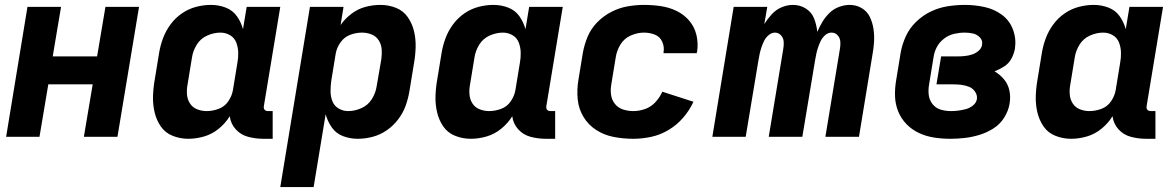

<svg xmlns="http://www.w3.org/2000/svg" viewBox="-20 -558 4792 783"><path d="M5 0H141L177 -214H358L322 0H459L547 -530H410L376 -328H195L229 -530H92Z M748 8Q780 8 812.5 -1.5Q845 -11 872 -33Q899 -55 917 -84Q921 -53 941.5 -30.5Q962 -8 992 0Q1022 8 1054 8H1092V-105H1072Q1067 -105 1062.5 -107.5Q1058 -110 1056.5 -115Q1055 -120 1056 -125L1123 -530H986L971 -439Q963 -468 946 -492Q929 -516 900.5 -527Q872 -538 840 -538Q810 -538 779.5 -530Q749 -522 722 -503.5Q695 -485 675.5 -458.5Q656 -432 645 -402.5Q634 -373 629 -343L611 -233Q605 -199 604 -165.5Q603 -132 610.5 -100Q618 -68 636 -42Q654 -16 684.5 -4Q715 8 748 8ZM823 -105Q802 -105 783.5 -112.5Q765 -120 754.5 -136.5Q744 -153 742.5 -173.5Q741 -194 745 -214L763 -324Q767 -351 782.5 -376Q798 -401 825 -413Q852 -425 879 -425Q900 -425 918 -414.5Q936 -404 943.5 -384.5Q951 -365 951.5 -343.5Q952 -322 948 -301L930 -191Q926 -167 911 -145Q896 -123 871.5 -114Q847 -105 823 -105Z M1123 205H1259L1308 -92Q1316 -63 1333 -38.5Q1350 -14 1378.5 -3Q1407 8 1439 8Q1469 8 1499.5 0Q1530 -8 1557 -26.5Q1584 -45 1604 -71.5Q1624 -98 1634.5 -127.5Q1645 -157 1650 -188L1668 -298Q1674 -331 1675 -365Q1676 -399 1668.5 -430.5Q1661 -462 1643 -488Q1625 -514 1595 -526Q1565 -538 1531 -538Q1501 -538 1470.5 -530Q1440 -522 1413.5 -502Q1387 -482 1369 -456L1381 -530H1244ZM1400 -105Q1379 -105 1361 -115.5Q1343 -126 1335.5 -145.5Q1328 -165 1328 -186.5Q1328 -208 1331 -229L1349 -339Q1353 -363 1368.5 -385Q1384 -407 1408 -416Q1432 -425 1456 -425Q1477 -425 1495.5 -417.5Q1514 -410 1524.5 -393.5Q1535 -377 1536.5 -357Q1538 -337 1535 -316L1516 -206Q1512 -179 1496.5 -154Q1481 -129 1454 -117Q1427 -105 1400 -105Z M1900 8Q1932 8 1964.5 -1.5Q1997 -11 2024 -33Q2051 -55 2069 -84Q2073 -53 2093.5 -30.5Q2114 -8 2144 0Q2174 8 2206 8H2244V-105H2224Q2219 -105 2214.5 -107.5Q2210 -110 2208.5 -115Q2207 -120 2208 -125L2275 -530H2138L2123 -439Q2115 -468 2098 -492Q2081 -516 2052.5 -527Q2024 -538 1992 -538Q1962 -538 1931.5 -530Q1901 -522 1874 -503.5Q1847 -485 1827.5 -458.5Q1808 -432 1797 -402.5Q1786 -373 1781 -343L1763 -233Q1757 -199 1756 -165.5Q1755 -132 1762.5 -100Q1770 -68 1788 -42Q1806 -16 1836.5 -4Q1867 8 1900 8ZM1975 -105Q1954 -105 1935.5 -112.5Q1917 -120 1906.5 -136.5Q1896 -153 1894.5 -173.5Q1893 -194 1897 -214L1915 -324Q1919 -351 1934.5 -376Q1950 -401 1977 -413Q2004 -425 2031 -425Q2052 -425 2070 -414.5Q2088 -404 2095.5 -384.5Q2103 -365 2103.5 -343.5Q2104 -322 2100 -301L2082 -191Q2078 -167 2063 -145Q2048 -123 2023.5 -114Q1999 -105 1975 -105Z M2563 8Q2599 8 2636 0Q2673 -8 2706.5 -28Q2740 -48 2766 -78Q2792 -108 2808 -143L2681 -184Q2671 -161 2653 -141.5Q2635 -122 2611 -113.5Q2587 -105 2563 -105Q2541 -105 2521 -111.5Q2501 -118 2488 -134Q2475 -150 2472 -171Q2469 -192 2473 -214L2491 -324Q2495 -351 2510 -376Q2525 -401 2552 -413Q2579 -425 2606 -425Q2629 -425 2650 -417Q2671 -409 2680.5 -388Q2690 -367 2686 -344V-341H2821L2823 -348Q2828 -383 2820 -416Q2812 -449 2790.5 -474Q2769 -499 2739 -513.5Q2709 -528 2675 -533Q2641 -538 2606 -538Q2573 -538 2539 -532Q2505 -526 2473 -509.5Q2441 -493 2415.5 -467Q2390 -441 2376.5 -408.5Q2363 -376 2357 -343L2339 -233Q2332 -192 2336 -152.5Q2340 -113 2360 -80.5Q2380 -48 2412 -27.5Q2444 -7 2483 0.5Q2522 8 2563 8Z M2885 0H3021L3073 -312Q3075 -325 3078 -338.5Q3081 -352 3085.5 -365.5Q3090 -379 3096.5 -392Q3103 -405 3115 -415Q3127 -425 3140 -425Q3155 -425 3165 -414Q3175 -403 3176 -387.5Q3177 -372 3174 -357L3115 0H3252L3304 -312Q3306 -325 3309 -338.5Q3312 -352 3316.5 -365.5Q3321 -379 3327.5 -392Q3334 -405 3345.5 -415Q3357 -425 3371 -425Q3386 -425 3396 -414Q3406 -403 3407 -387.5Q3408 -372 3405 -357L3346 0H3483L3538 -335Q3543 -361 3544.5 -388Q3546 -415 3542 -441Q3538 -467 3527 -489.5Q3516 -512 3494 -525Q3472 -538 3445 -538Q3424 -538 3402 -530Q3380 -522 3363 -505.5Q3346 -489 3334 -469Q3322 -449 3313 -428Q3310 -457 3300 -482.5Q3290 -508 3266.5 -523Q3243 -538 3214 -538Q3191 -538 3168 -528.5Q3145 -519 3127.5 -500Q3110 -481 3097 -460L3109 -530H2972Z M3856 8Q3885 8 3915 4.5Q3945 1 3974.5 -8Q4004 -17 4031 -34Q4058 -51 4075 -78Q4092 -105 4097 -134Q4102 -162 4096.5 -188.5Q4091 -215 4074.5 -234.5Q4058 -254 4036 -267Q4056 -275 4075 -287Q4094 -299 4104.5 -318.5Q4115 -338 4119 -359Q4125 -400 4111 -437.5Q4097 -475 4065.5 -498Q4034 -521 3994.5 -529.5Q3955 -538 3915 -538Q3880 -538 3845 -532.5Q3810 -527 3777 -511.5Q3744 -496 3716.5 -469.5Q3689 -443 3674 -410Q3659 -377 3653 -343L3635 -233Q3629 -199 3630 -166Q3631 -133 3643 -103.5Q3655 -74 3677 -51.5Q3699 -29 3728 -15.5Q3757 -2 3789.5 3Q3822 8 3856 8ZM3858 -105Q3836 -105 3816 -111Q3796 -117 3783 -133.5Q3770 -150 3767.5 -171Q3765 -192 3769 -214L3787 -324Q3790 -346 3800.5 -366Q3811 -386 3830 -400.5Q3849 -415 3871 -420Q3893 -425 3914 -425Q3931 -425 3947.5 -421.5Q3964 -418 3976 -405.5Q3988 -393 3985 -376Q3983 -361 3970.5 -350.5Q3958 -340 3943.5 -335.5Q3929 -331 3914.5 -329.5Q3900 -328 3886 -328H3818L3799 -214H3867Q3884 -214 3900.5 -212Q3917 -210 3932 -204Q3947 -198 3956.5 -184Q3966 -170 3964 -154Q3961 -138 3947.5 -127.5Q3934 -117 3919 -113Q3904 -109 3888.5 -107Q3873 -105 3858 -105Z M4348 8Q4380 8 4412.5 -1.5Q4445 -11 4472 -33Q4499 -55 4517 -84Q4521 -53 4541.5 -30.5Q4562 -8 4592 0Q4622 8 4654 8H4692V-105H4672Q4667 -105 4662.5 -107.5Q4658 -110 4656.5 -115Q4655 -120 4656 -125L4723 -530H4586L4571 -439Q4563 -468 4546 -492Q4529 -516 4500.5 -527Q4472 -538 4440 -538Q4410 -538 4379.5 -530Q4349 -522 4322 -503.5Q4295 -485 4275.5 -458.5Q4256 -432 4245 -402.5Q4234 -373 4229 -343L4211 -233Q4205 -199 4204 -165.5Q4203 -132 4210.5 -100Q4218 -68 4236 -42Q4254 -16 4284.5 -4Q4315 8 4348 8ZM4423 -105Q4402 -105 4383.5 -112.5Q4365 -120 4354.5 -136.5Q4344 -153 4342.5 -173.5Q4341 -194 4345 -214L4363 -324Q4367 -351 4382.5 -376Q4398 -401 4425 -413Q4452 -425 4479 -425Q4500 -425 4518 -414.5Q4536 -404 4543.5 -384.5Q4551 -365 4551.5 -343.5Q4552 -322 4548 -301L4530 -191Q4526 -167 4511 -145Q4496 -123 4471.5 -114Q4447 -105 4423 -105Z"/></svg>

Font: Iosevka Sparkle Extrabold
Style: Italic
Weight: 800
Italic angle: -9°
Designer: Belleve Invis
Foundry: Belleve Invis
Version: Version 4.5.0; ttfautohint (v1.8.3)